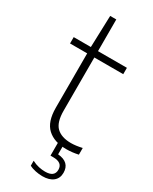

<svg xmlns="http://www.w3.org/2000/svg" viewBox="-239 -793 832 1047"><g transform="rotate(30 177.0 -269.0)"><path d="M274 9Q197.5 9 154.8 -30.5Q112 -70 112 -158.5V-500.5H4V-540.5H112L118.5 -740H157V-540.5H339V-500.5H157V-166Q157 -92.5 188.2 -62.5Q219.5 -32.5 279.5 -32.5Q309.5 -32.5 349 -41.5V0.5Q311 9 274 9ZM234.5 202Q213.5 202 190.8 197.2Q168 192.5 152 183.5V152.5Q174 164 195 168.5Q216 173 235 173Q293.5 173 293.5 128Q293.5 82.5 234.5 82.5H217.5V-10H250V55.5Q326 62 326 128.5Q326 163 302 182.5Q278 202 234.5 202Z"/></g></svg>

Font: Encode Sans XLt
Style: Regular
Weight: 200
Designer: Multiple Designers
Foundry: Impallari Type
Version: Version 3.002; ttfautohint (v1.8.3) -l 8 -r 50 -G 200 -x 14 